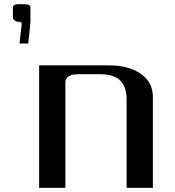

<svg xmlns="http://www.w3.org/2000/svg" viewBox="-20 -895 832 915"><path d="M125 -854V-791.5Q125 -783.7 114.7 -687.5H72.8L83.5 -781.2Q83.5 -791.5 67.9 -791.5H63.5Q57.6 -791.5 49.6 -797.6Q41.5 -803.7 41.5 -812.5V-854Q41.5 -859.4 42 -862.1Q42.5 -864.7 45.2 -868.4Q47.9 -872.1 54.7 -873.5Q61.5 -875 72.8 -875H93.8Q108.9 -875 115.7 -872.3Q122.6 -869.6 123.8 -866Q125 -862.3 125 -854ZM166.5 -583.5H500Q593.8 -583.5 651.1 -543.2Q708.5 -502.9 708.5 -433.1V0H583.5V-410.6Q583.5 -423.8 583 -433.3Q582.5 -442.9 579.8 -457.5Q577.1 -472.2 572.3 -482.7Q567.4 -493.2 558.1 -505.1Q548.8 -517.1 536.1 -524.4Q523.4 -531.7 503.4 -536.6Q483.4 -541.5 458.5 -541.5H375Q360.8 -541.5 353.8 -541.3Q346.7 -541 335 -540Q323.2 -539.1 317.1 -536.4Q311 -533.7 304.2 -529.3Q297.4 -524.9 294.4 -517.6Q291.5 -510.3 291.5 -500V0H166.5Z"/></svg>

Font: Gputeks
Style: Bold
Weight: 600
Width: 8
Version: Version 0.9